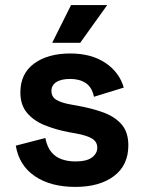

<svg xmlns="http://www.w3.org/2000/svg" viewBox="-20 -720 564 754"><path d="M42 -148 158 -178Q165 -143 181.5 -123Q198 -103 222.5 -94.5Q247 -86 276 -86Q320 -86 341 -101.5Q362 -117 362 -140Q362 -163 342 -175.5Q322 -188 278 -196L250 -201Q198 -211 155 -228.5Q112 -246 86 -277Q60 -308 60 -357Q60 -431 114 -470.5Q168 -510 256 -510Q339 -510 394 -473Q449 -436 466 -376L349 -340Q341 -378 316.5 -394Q292 -410 256 -410Q220 -410 201 -397.5Q182 -385 182 -363Q182 -339 202 -327.5Q222 -316 256 -310L284 -305Q340 -295 385.5 -278.5Q431 -262 457.5 -231.5Q484 -201 484 -149Q484 -71 427.5 -28.5Q371 14 276 14Q179 14 117 -28Q55 -70 42 -148ZM185 -552 259 -700H401L295 -552Z"/></svg>

Font: Space 7353
Style: Regular
Weight: 400
Designer: Christine Claussen + Ruben Lyon  (Space 7353)
Version: Version 1.000;FEAKit 1.0